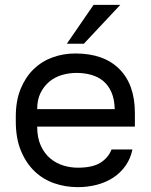

<svg xmlns="http://www.w3.org/2000/svg" viewBox="-20 -760 620 790"><path d="M300 10Q342 10 379.5 0Q417 -10 446.5 -29.5Q476 -49 496.5 -78Q517 -107 525 -145H439Q425 -110 392.5 -90Q360 -70 300 -70Q270 -70 240.5 -79Q211 -88 187 -108Q163 -128 148 -160.5Q133 -193 133 -239H535V-295Q535 -412 471 -476Q407 -540 290 -540Q241 -540 196.5 -524Q152 -508 118.5 -475.5Q85 -443 65 -394.5Q45 -346 45 -280V-260Q45 -191 66 -140Q87 -89 122 -55.5Q157 -22 203 -6Q249 10 300 10ZM295 -460Q327 -460 355.5 -452Q384 -444 405 -426.5Q426 -409 438.5 -380.5Q451 -352 452 -311H133Q133 -350 147 -378Q161 -406 183.5 -424.5Q206 -443 235 -451.5Q264 -460 295 -460ZM255 -580H325L475 -740H365Z"/></svg>

Font: Golos Text VF
Style: Regular
Weight: 400
Designer: A.Korolkova, Vitaly Kuzmin
Foundry: ParaType Ltd
Version: Version 2.005